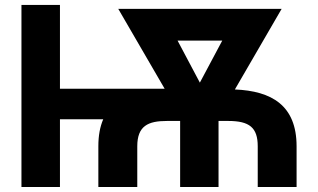

<svg xmlns="http://www.w3.org/2000/svg" viewBox="-20 -747 1270 767"><path d="M65.7 0H219.5V-270.6H392.4C379.3 -240.4 372.9 -204.5 372.9 -162.6V0H528.4V-162.6C528.4 -244.3 571.7 -263.8 647 -263.8H699.6V0H853V-263.8H891.7C976.2 -263.8 1009.6 -237.6 1009.6 -162.6V0H1164.8V-162.6C1164.8 -326.3 1065 -383.5 918.3 -389.6L1105.1 -711.6H452.4L637.8 -392.4H219.5V-727.3H65.7ZM689.3 -584.9H867.9L778.4 -416.9Z"/></svg>

Font: Inter-Hewn
Style: Bold
Weight: 700
Designer: Rasmus Andersson
Foundry: rsms
Version: Version 3.012;git-f93a4a705